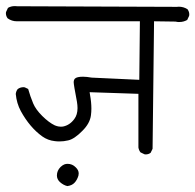

<svg xmlns="http://www.w3.org/2000/svg" viewBox="-21 -572 647 636"><path d="M461.4 -60.5Q471.2 -60.5 478 -65.9L484.4 -79.1L489.3 -501.5L560.5 -500.5Q566.9 -499 570.8 -499Q581.1 -499 587.4 -501Q593.8 -502.9 599.1 -505.9L605.5 -519.5Q606 -521.5 606 -524.4Q606 -533.2 600.1 -541.5Q586.9 -549.8 571.3 -549.8L564.9 -549.3L36.6 -551.3Q32.2 -551.8 28.3 -551.8Q15.1 -551.8 5.4 -545.9L-1 -532.2Q-1.5 -530.3 -1.5 -528.8Q-1.5 -518.6 4.4 -511.2Q18.1 -501.5 34.7 -501.5H442.4L440.4 -307.6L282.7 -314.9Q265.6 -317.9 253.9 -317.9Q233.4 -317.9 227.1 -311.5Q223.1 -307.1 223.1 -299.3Q223.1 -291.5 233.9 -234.9Q235.8 -223.6 235.8 -213.9Q235.8 -191.9 225.1 -177.7Q210 -157.2 187.5 -152.8Q184.1 -152.3 180.7 -152.3Q177.2 -152.3 172.6 -153.1Q168 -153.8 160.6 -156.7Q141.1 -166 119.1 -187.7Q97.2 -209.5 88.9 -229.5Q79.1 -252.9 72.3 -277.3L61 -282.7Q59.1 -283.2 57.1 -283.2Q45.9 -283.2 37.6 -276.9Q32.2 -270 31.2 -260.7Q34.2 -229.5 47.9 -204.1Q77.6 -149.9 119.1 -120.1Q137.7 -106.9 160.6 -104.5Q168 -103.5 175.8 -103.5Q190.4 -103.5 204.6 -106.9Q225.1 -111.3 251.5 -138.2Q276.9 -163.1 280.3 -190.4Q281.7 -201.2 281.7 -212.4Q281.7 -233.4 277.3 -257.3L275.9 -266.6L437.5 -261.2V-83.5Q439 -74.2 444.3 -67.4L457.5 -61Q459.5 -60.5 461.4 -60.5ZM239.7 2.4Q239.7 -8.3 230 -17.6Q218.8 -29.3 202.6 -29.3Q197.3 -29.3 191.9 -27.3Q186 -24.9 179.7 -19Q167.5 -6.8 167.5 9.3Q167.5 21.5 177.2 30.8Q189 41.5 202.1 44.4Q217.3 42.5 225.8 33.4Q234.4 24.4 238.8 9.8Q239.7 5.9 239.7 2.4Z"/></svg>

Font: Bakudai
Style: ExtraLight
Weight: 200
Version: Version 1.48